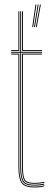

<svg xmlns="http://www.w3.org/2000/svg" viewBox="-20 -820 222 845"><path d="M132 -3Q90.5 -3 79.8 -21.6Q69 -40.2 69 -85V-588H29V-592H69V-770H73V-592H165V-588H73V-85Q73 -41.5 83 -24.2Q93 -7 132 -7Q142 -7 153.5 -8.2Q165 -9.5 175 -11.8V-7.8Q164.8 -5.2 153.2 -4.1Q141.8 -3 132 -3ZM132 5Q87 5 74 -16Q61 -37 61 -85V-580H29V-584H65V-85Q65 -39 76.9 -19Q88.8 1 132 1Q142.5 1 154.1 -0.2Q165.8 -1.5 175 -4V0Q157 5 132 5ZM132 -11Q94 -11 85.5 -27.8Q77 -44.5 77 -85.2V-584H165V-580H81V-85.2Q81 -45.8 88.8 -30.4Q96.5 -15 132 -15Q141.2 -15 152.4 -16.1Q163.5 -17.2 175 -19.5V-15.5Q165 -13.5 153.5 -12.2Q142 -11 132 -11ZM29 -596V-600H61V-770H65V-596ZM77 -596V-770H81V-600H165V-596ZM137.8 -701 155.8 -800H159.8L141.8 -701ZM129.8 -701 146 -800H150L133.8 -701ZM121.8 -701 136.2 -800H140.2L125.8 -701Z"/></svg>

Font: Big Shoulders Inline Thin
Style: Regular
Weight: 100
Designer: Patric King
Foundry: XO Type Co
Version: Version 2.002